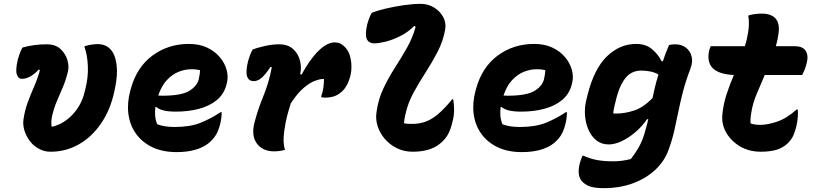

<svg xmlns="http://www.w3.org/2000/svg" viewBox="-20 -781 4240 1001"><path d="M97 -533Q156 -550 224 -550Q269 -550 295.5 -525.5Q322 -501 331.5 -467.5Q341 -434 334 -407Q323 -362 307.5 -326Q292 -290 277 -255Q262 -220 252 -178Q245 -146 249 -121H255Q314 -136 359.5 -185Q405 -234 421 -301L424 -313Q441 -378 438 -437.5Q435 -497 421 -534V-540Q440 -546 457.5 -548.5Q475 -551 490 -551Q529 -551 554 -526Q580 -500 587.5 -446Q595 -392 579 -318L576 -304Q556 -210 508 -139Q460 -68 392 -29Q324 10 244 10Q215 10 191.5 -1Q168 -12 149 -30Q124 -56 111 -90Q98 -124 102 -156Q109 -205 124.5 -247Q140 -289 158 -330Q176 -371 188 -415L182 -419Q163 -397 140 -383.5Q117 -370 94 -370Q75 -370 67.5 -393.5Q60 -417 73 -471Q77 -485 82 -499.5Q87 -514 97 -533Z M965 -552Q1019 -552 1059.5 -533Q1100 -514 1126 -483Q1152 -452 1161.5 -416.5Q1171 -381 1163 -349L1161 -341Q1148 -290 1110 -259Q1072 -228 1017 -213.5Q962 -199 896 -199Q822 -199 795 -223H790Q787 -199 789 -176Q791 -153 800 -133Q822 -125 844 -122Q866 -119 890 -119Q970 -119 1023.5 -140Q1077 -161 1130 -196H1136Q1135 -161 1128 -135Q1118 -95 1102.5 -72.5Q1087 -50 1067 -34Q1008 12 901 12Q827 12 773.5 -14Q720 -40 688.5 -84.5Q657 -129 649.5 -186.5Q642 -244 659 -307L662 -318Q693 -431 775 -491.5Q857 -552 965 -552ZM978 -420Q945 -420 912 -407Q879 -394 850.5 -364Q822 -334 805 -283Q816 -282 825 -282Q923 -282 964.5 -306Q1006 -330 1016 -367Q1023 -398 1023 -415Q1015 -417 1005 -418.5Q995 -420 978 -420Z M1297 -523Q1320 -532 1360 -541Q1400 -550 1434 -550Q1481 -550 1508 -525.5Q1535 -501 1544 -465Q1553 -429 1545 -395L1552 -392Q1597 -474 1641.5 -517Q1686 -560 1725 -560Q1754 -560 1774 -540Q1794 -521 1802 -497.5Q1810 -474 1811.5 -452Q1813 -430 1811.5 -414.5Q1810 -399 1809 -396L1804 -376Q1803 -373 1797.5 -357Q1792 -341 1778 -321Q1764 -301 1739 -286.5Q1714 -272 1675 -272Q1670 -272 1665.5 -272.5Q1661 -273 1655 -274V-280Q1663 -303 1666 -324.5Q1669 -346 1669 -369H1662Q1647 -369 1621.5 -359.5Q1596 -350 1563.5 -323Q1531 -296 1496 -242Q1486 -211 1477 -177Q1468 -143 1462 -98Q1453 -37 1466 0Q1440 8 1409 8Q1349 8 1319 -33Q1289 -74 1307 -143Q1325 -212 1353.5 -281Q1382 -350 1397 -430L1391 -433Q1362 -390 1342.5 -374Q1323 -358 1303 -358Q1277 -358 1268.5 -382Q1260 -406 1273 -461Q1277 -475 1282 -489.5Q1287 -504 1297 -523Z M1918 -714Q1947 -726 1992 -736.5Q2037 -747 2086 -754Q2135 -761 2173 -761Q2211 -761 2242.5 -742Q2274 -723 2290.5 -692.5Q2307 -662 2301 -627Q2290 -566 2261.5 -511Q2233 -456 2199 -403.5Q2165 -351 2136 -298Q2107 -245 2094 -186Q2091 -174 2089 -162Q2087 -150 2086 -139Q2096 -136 2107 -135.5Q2118 -135 2128 -135Q2167 -135 2199.5 -147Q2232 -159 2265 -187Q2298 -215 2337 -263H2343Q2347 -239 2347.5 -210.5Q2348 -182 2340 -150Q2330 -106 2315 -79.5Q2300 -53 2275 -33Q2224 10 2131 10Q2087 10 2050 -8Q2013 -26 1987 -56Q1961 -86 1949 -122.5Q1937 -159 1943 -197Q1952 -263 1978.5 -319Q2005 -375 2038 -426.5Q2071 -478 2101 -530.5Q2131 -583 2147 -641L2140 -646Q2107 -613 2067 -593Q2027 -573 1991 -564Q1955 -555 1932 -555Q1902 -555 1892 -578Q1882 -601 1895 -656Q1899 -670 1904 -684Q1909 -698 1918 -714Z M2765 -552Q2819 -552 2859.5 -533Q2900 -514 2926 -483Q2952 -452 2961.5 -416.5Q2971 -381 2963 -349L2961 -341Q2948 -290 2910 -259Q2872 -228 2817 -213.5Q2762 -199 2696 -199Q2622 -199 2595 -223H2590Q2587 -199 2589 -176Q2591 -153 2600 -133Q2622 -125 2644 -122Q2666 -119 2690 -119Q2770 -119 2823.5 -140Q2877 -161 2930 -196H2936Q2935 -161 2928 -135Q2918 -95 2902.5 -72.5Q2887 -50 2867 -34Q2808 12 2701 12Q2627 12 2573.5 -14Q2520 -40 2488.5 -84.5Q2457 -129 2449.5 -186.5Q2442 -244 2459 -307L2462 -318Q2493 -431 2575 -491.5Q2657 -552 2765 -552ZM2778 -420Q2745 -420 2712 -407Q2679 -394 2650.5 -364Q2622 -334 2605 -283Q2616 -282 2625 -282Q2723 -282 2764.5 -306Q2806 -330 2816 -367Q2823 -398 2823 -415Q2815 -417 2805 -418.5Q2795 -420 2778 -420Z M3297 -552Q3347 -552 3379.5 -524.5Q3412 -497 3429 -462H3436Q3442 -481 3450 -502Q3458 -523 3468 -546Q3474 -548 3482 -549Q3490 -550 3500 -550Q3533 -550 3555.5 -533Q3578 -516 3585.5 -487.5Q3593 -459 3580 -424Q3555 -359 3540.5 -302.5Q3526 -246 3516 -196Q3506 -146 3495 -98Q3484 -50 3466 -1Q3444 61 3394 106.5Q3344 152 3276 176Q3208 200 3131 200Q3072 200 3046.5 187.5Q3021 175 3010 159Q2988 128 3003 69Q3006 58 3009.5 49Q3013 40 3017 31H3023Q3049 44 3086 52Q3123 60 3179 60Q3224 60 3269 48Q3293 17 3309.5 -12Q3326 -41 3338 -78Q3345 -100 3350 -120Q3355 -140 3360 -160H3354Q3327 -121 3291.5 -91Q3256 -61 3220 -44.5Q3184 -28 3154 -28Q3116 -28 3089.5 -49Q3063 -70 3048 -104.5Q3033 -139 3030 -179Q3027 -219 3036 -257L3043 -285Q3077 -422 3144 -487Q3211 -552 3297 -552ZM3177 -190Q3182 -189 3186 -189Q3190 -189 3194 -189Q3238 -189 3286.5 -205Q3335 -221 3382 -270Q3388 -298 3395 -328Q3402 -358 3413 -392Q3396 -403 3372.5 -408Q3349 -413 3324 -413Q3275 -413 3245 -379Q3215 -345 3198 -285L3193 -267Q3187 -245 3183 -226Q3179 -207 3177 -190Z M3685 -540H3863Q3869 -557 3873 -574.5Q3877 -592 3880 -610Q3884 -633 3884.5 -655.5Q3885 -678 3881 -700Q3901 -706 3918 -708Q3935 -710 3952 -710Q4000 -710 4023 -685Q4046 -660 4039 -607Q4035 -575 4025 -540H4124Q4166 -540 4181 -515Q4196 -490 4186 -453Q4182 -436 4176 -420.5Q4170 -405 4162 -390H3967Q3945 -339 3924.5 -290Q3904 -241 3897 -194Q3891 -160 3893 -138Q3903 -134 3915 -132Q3927 -130 3944 -130Q3982 -130 4032 -147Q4082 -164 4133 -210H4139Q4141 -194 4139.5 -172.5Q4138 -151 4132 -123Q4125 -94 4115.5 -73.5Q4106 -53 4089 -36Q4064 -11 4029.5 -0.5Q3995 10 3946 10Q3885 10 3838 -18Q3791 -46 3766 -90Q3741 -134 3746 -183Q3751 -238 3768 -289.5Q3785 -341 3806 -390Q3649 -397 3678 -521Q3681 -531 3685 -540Z"/></svg>

Font: Recursive Mn Csl St XBd
Style: Italic
Weight: 800
Italic angle: -15°
Monospace: yes
Version: Version 1.079;hotconv 1.0.112;makeotfexe 2.5.65598; ttfautoh